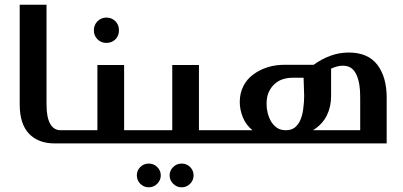

<svg xmlns="http://www.w3.org/2000/svg" viewBox="-20 -611 1716 818"><path d="M178.2 -590.8V-168Q178.2 -110.4 193.8 -83.5Q209.5 -56.2 237.8 -56.2H252.9Q268.1 -56.2 268.1 -40V-16.1Q268.1 0 252.9 0H212.9Q143.1 0 103.5 -41.5Q64 -83 64 -166V-590.8Z M433.1 -536.1Q456.1 -536.1 471.7 -520.5Q486.8 -505.4 486.8 -481.9Q486.8 -458.5 471.7 -443.4Q456.5 -428.2 433.1 -428.2Q410.6 -428.2 395.5 -443.4Q379.9 -459 379.9 -481.9Q379.9 -504.9 395.5 -520.5Q411.1 -536.1 433.1 -536.1ZM251 0Q234.9 0 234.9 -14.2V-42Q234.9 -56.2 251 -56.2H395V-334H508.8V-56.2H571.8Q587.9 -56.2 587.9 -40V-16.1Q587.9 0 571.8 0Z M569.8 0Q553.7 0 553.7 -14.2V-42Q553.7 -56.2 569.8 -56.2H713.9V-334H827.6V-56.2H890.6Q906.7 -56.2 906.7 -40V-16.1Q906.7 0 890.6 0ZM649.9 100.6Q665 115.7 665 136.2Q665 156.7 649.9 171.9Q634.8 187 613.8 187Q592.8 187 577.6 171.9Q563 157.2 563 136.2Q563 115.2 577.6 100.6Q592.3 85.9 613.8 85.9Q635.3 85.9 649.9 100.6ZM717.8 100.6Q732.4 85.9 753.9 85.9Q775.4 85.9 790 100.6Q804.7 115.2 804.7 136.2Q804.7 157.2 790 171.9Q774.9 187 753.9 187Q732.9 187 717.8 171.9Q702.6 156.7 702.6 136.2Q702.6 115.7 717.8 100.6Z M1055.7 -56.2Q1027.8 -78.6 1014.6 -111.3Q1001.5 -143.6 1001.5 -176.8Q1001.5 -213.4 1016.6 -243.7Q1031.2 -272.9 1058.1 -293Q1085.4 -313.5 1119.1 -324.2Q1152.8 -335 1192.9 -335H1316.4Q1349.6 -359.4 1386.7 -373Q1424.8 -387.2 1465.8 -387.2Q1548.3 -387.2 1588.4 -334Q1627.4 -281.7 1627.4 -195.8V0H887.7Q872.6 0 872.6 -16.1V-40Q872.6 -56.2 888.7 -56.2ZM1514.6 -56.2V-191.9Q1514.6 -233.9 1509.3 -258.8Q1503.4 -286.6 1493.7 -301.8Q1483.4 -318.4 1470.2 -324.7Q1457.5 -331.1 1440.4 -331.1Q1426.8 -331.1 1415 -327.6Q1401.9 -323.7 1390.6 -318.8V-202.1Q1390.6 -156.2 1372.6 -119.6Q1354 -81.5 1313.5 -56.2ZM1197.8 -56.2Q1220.7 -56.2 1234.9 -66.9Q1250 -78.6 1258.8 -97.7Q1268.1 -118.7 1271.5 -144Q1275.9 -176.8 1275.9 -202.1L1273.4 -279.8H1225.6Q1206.1 -279.8 1186.5 -273.9Q1167.5 -268.6 1151.4 -254.4Q1135.7 -241.2 1125.5 -219.7Q1115.7 -199.7 1115.7 -168Q1115.7 -147.9 1120.6 -128.9Q1126 -108.4 1135.7 -92.3Q1145.5 -76.2 1161.1 -65.9Q1175.8 -56.2 1197.8 -56.2Z"/></svg>

Font: SimahzazaarabicW05-Medium
Style: Regular
Weight: 500
Designer: Ahmed zaza
Foundry: Ahmed zaza
Version: Version 1.001